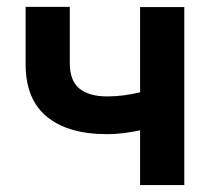

<svg xmlns="http://www.w3.org/2000/svg" viewBox="-20 -536 607 556"><path d="M290.5 -147.5Q177.2 -147.5 115.7 -198Q54.2 -248.5 54.2 -350.1V-516.1H182.1V-354Q182.1 -301.8 210.2 -279.3Q238.3 -256.8 290.5 -256.8Q315.4 -256.8 338.9 -260Q362.3 -263.2 385.7 -268.6V-515.6H513.7V0H385.7V-158.7Q363.3 -153.8 339.1 -150.6Q314.9 -147.5 290.5 -147.5Z"/></svg>

Font: Inter Display Semi Bold
Style: Regular
Weight: 600
Designer: Rasmus Andersson
Foundry: rsms
Version: Version 4.000;git-37864ae